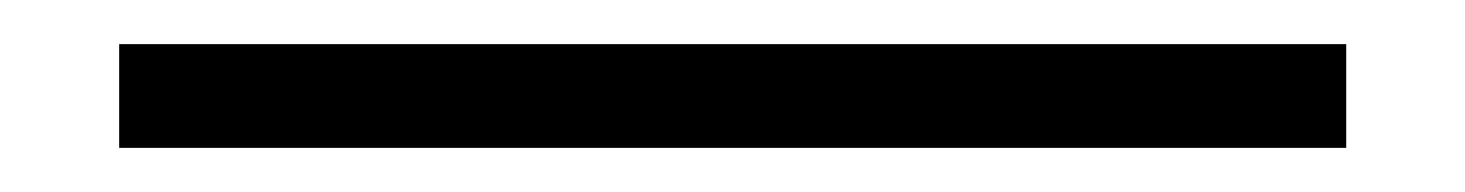

<svg xmlns="http://www.w3.org/2000/svg" viewBox="-20 79 664 87"><path d="M34 146V99H590V146Z"/></svg>

Font: Arsenal
Style: Regular
Weight: 400
Designer: Andrij Shevchenko
Foundry: Stairsfor
Version: Version 2.001;PS 002.001;hotconv 1.0.88;makeotf.lib2.5.64775